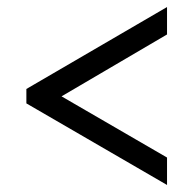

<svg xmlns="http://www.w3.org/2000/svg" viewBox="-20 -631 550 546"><path d="M455 -105V-183L155 -357L455 -533V-611L55 -378V-337Z"/></svg>

Font: Noto Serif Tamil SemiCondensed
Style: Bold
Weight: 700
Width: 4
Designer: Indian Type Foundry, Tom Grace, and the Monotype Design Team
Foundry: Monotype Imaging Inc.
Version: Version 2.004